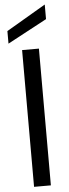

<svg xmlns="http://www.w3.org/2000/svg" viewBox="-64 -1005 373 1035"><g transform="rotate(-5 123.0 -487.0)"><path d="M168 -740V0H77V-740ZM220 -895 7 -781V-849L220 -974Z"/></g></svg>

Font: Fz Poppins
Style: Regular
Weight: 400
Designer: Ninad Kale (Devanagari), Jonny Pinhorn (Latin)
Foundry: Indian Type Foundry
Version: Vit hóa bi Vntype.Com & FontZin.Com